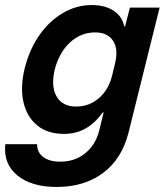

<svg xmlns="http://www.w3.org/2000/svg" viewBox="-51 -530 656 760"><path d="M173.3 210Q73.3 210 17.5 164.2Q-38.3 118.3 -30 40.8H95.8Q95.8 73.3 120.4 91.7Q145 110 187.5 110Q245 110 286.2 76.7Q327.5 43.3 341.7 -13.3L359.2 -85H355.8Q324.2 -41.7 286.7 -20.8Q249.2 0 201.7 0Q137.5 0 96.2 -33.8Q55 -67.5 41.7 -126.7Q28.3 -185.8 47.5 -262.5Q66.7 -336.7 105.8 -392.1Q145 -447.5 198.3 -478.8Q251.7 -510 312.5 -510Q364.2 -510 398.3 -487.9Q432.5 -465.8 440.8 -425.8H444.2L463.3 -500H580.8L457.5 -4.2Q431.7 98.3 357.5 154.2Q283.3 210 173.3 210ZM250.8 -108.3Q302.5 -108.3 341.2 -142.1Q380 -175.8 393.3 -233.3L404.2 -278.3Q418.3 -335 396.7 -368.3Q375 -401.7 325 -401.7Q269.2 -401.7 226.2 -362.1Q183.3 -322.5 165.8 -255Q150 -188.3 172.9 -148.3Q195.8 -108.3 250.8 -108.3Z"/></svg>

Font: Funnel Sans SemiBold
Style: Italic
Weight: 600
Italic angle: -14.036°
Designer: NORD ID, Kristian Moeller
Foundry: Dicotype
Version: Version 1.000